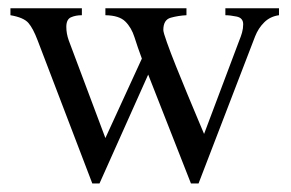

<svg xmlns="http://www.w3.org/2000/svg" viewBox="-20 -424 693 458"><path d="M645.5 -404.3V-387.7Q624.5 -384.8 610.4 -370.8Q596.2 -356.9 588.4 -336.9L453.6 13.7H435.5L333.5 -246.1L217.3 13.7H200.2L69.8 -327.6Q59.1 -356 47.9 -369.1Q36.6 -382.3 4.9 -387.7V-404.3H175.3V-387.7Q160.6 -387.7 149.4 -382.8Q138.2 -377.9 138.2 -359.9Q138.2 -343.8 144 -327.6L231.4 -94.7L318.4 -284.2Q308.1 -312 300.8 -335.2Q293.5 -358.4 278.8 -372.8Q264.2 -387.2 231.4 -387.7V-404.3H424.8V-387.7Q405.3 -386.7 387.5 -381.8Q369.6 -377 369.6 -352.5Q369.6 -346.7 378.2 -322.8Q386.7 -298.8 399.9 -265.9Q413.1 -232.9 427 -199.5Q440.9 -166 451.9 -139.9Q462.9 -113.8 466.8 -104.5L550.8 -327.6Q554.7 -336.9 557.4 -346.4Q560.1 -356 560.1 -366.2Q560.1 -381.3 544.4 -384.5Q528.8 -387.7 517.6 -387.7V-404.3Z"/></svg>

Font: Scheherazade New
Style: Regular
Weight: 400
Designer: SIL International
Foundry: SIL International
Version: Version 4.000